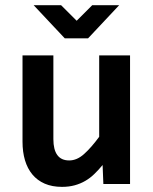

<svg xmlns="http://www.w3.org/2000/svg" viewBox="-20 -710 590 741"><path d="M186 -496.1V-172.9Q186 -132.3 201.2 -111.6Q216.3 -90.8 247.1 -90.8Q276.9 -90.8 304.4 -115.5Q332 -140.1 362.8 -182.1V-496.1H481.9V0H378.9L376 -73.2Q360.4 -54.2 344.2 -38.6Q328.1 -22.9 309.3 -12Q290.5 -1 268.3 5.1Q246.1 11.2 219.2 11.2Q181.2 11.2 152.6 -1.2Q124 -13.7 105 -36.6Q85.9 -59.6 76.4 -91.6Q66.9 -123.5 66.9 -163.1V-496.1ZM230 -562 109.9 -689.9H215.8L275.9 -629.9L335.9 -689.9H439.9L319.8 -562ZM0 -496.1Z"/></svg>

Font: Code New Roman
Style: Bold
Weight: 700
Monospace: yes
Designer: Sam Radian
Foundry: Code New Roman
Version: Version 1.508 October 19, 2014